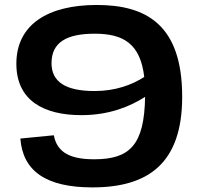

<svg xmlns="http://www.w3.org/2000/svg" viewBox="-20 -762 818 792"><path d="M361 11C591.5 11 731.5 -88 731.5 -363C731.5 -662 581 -741.5 379 -741.5C180 -741.5 47.5 -662.5 47.5 -499C47.5 -347 161 -287 316 -287C431.5 -287 518 -323.5 578.5 -362.5C575.5 -164 515.5 -105 369 -105C275 -105 216 -129.5 202 -204L64 -190.5C74 -57 169 11 361 11ZM192.5 -501.5C192.5 -587 254.5 -623 370.5 -623C489.5 -623 559 -581.5 575 -444.5C525 -412.5 457.5 -386.5 370 -386.5C250.5 -386.5 192.5 -424.5 192.5 -501.5Z"/></svg>

Font: Monaspace Neon Wide
Style: Bold
Weight: 700
Width: 7
Designer: Riley Cran & the Lettermatic Team
Foundry: Lettermatic
Version: Version 1.000 (Monaspace Neon)